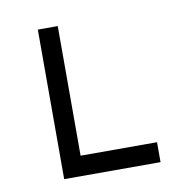

<svg xmlns="http://www.w3.org/2000/svg" viewBox="-59 -510 577 569"><g transform="rotate(-10 230.0 -225.0)"><path d="M90 -450H150V-60H380V0H90Z"/></g></svg>

Font: SOV_Station
Style: Book
Weight: 400
Version: Version 1.00